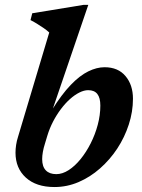

<svg xmlns="http://www.w3.org/2000/svg" viewBox="-20 -742 573 774"><path d="M161.5 -164Q155.5 -145.5 152.8 -129.5Q150 -113.5 150 -100.5Q150 -70.5 164.8 -55.2Q179.5 -40 207 -40Q231.5 -40 256.8 -56.2Q282 -72.5 304.8 -100.5Q327.5 -128.5 345.5 -164Q363.5 -199.5 374 -238.8Q384.5 -278 384.5 -316.5Q384.5 -347.5 372.5 -363Q360.5 -378.5 335.5 -378.5Q319 -378.5 300 -369Q281 -359.5 262 -342.5Q243 -325.5 225.5 -302.2Q208 -279 194 -252Q180 -225 171 -195.5ZM178.5 -611Q169.5 -619.5 157.2 -628Q145 -636.5 131.2 -645Q117.5 -653.5 103 -661L110 -688.5L317.5 -722.5H336L189 -292V-298Q228.5 -361.5 265 -399.5Q301.5 -437.5 335.8 -454.2Q370 -471 401.5 -471Q456 -471 486 -435.2Q516 -399.5 516 -344Q516 -291.5 499.2 -240Q482.5 -188.5 452.8 -143.2Q423 -98 383.2 -63Q343.5 -28 296.8 -8Q250 12 199.5 12Q126 12 84.2 -26Q42.5 -64 42.5 -126.5Q42.5 -141.5 45 -158Q47.5 -174.5 53 -191.5Z"/></svg>

Font: Newsreader SemiBold
Style: Italic
Weight: 600
Italic angle: -17°
Designer: Hugues Gentile
Foundry: Production Type
Version: Version 1.003